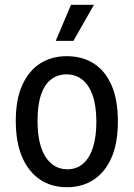

<svg xmlns="http://www.w3.org/2000/svg" viewBox="-20 -770 559 803"><path d="M260 13Q194 13 146 -20Q98 -53 72 -114.5Q46 -176 46 -264Q46 -355 73.5 -415Q101 -475 148.5 -505Q196 -535 259 -535Q324 -535 372 -504.5Q420 -474 446.5 -413.5Q473 -353 473 -262Q473 -172 446.5 -111Q420 -50 372 -18.5Q324 13 260 13ZM262 -62Q300 -62 327 -85Q354 -108 368.5 -152.5Q383 -197 383 -260Q383 -327 367.5 -371Q352 -415 324 -437Q296 -459 258 -459Q222 -459 194.5 -438.5Q167 -418 152 -375Q137 -332 137 -265Q137 -166 170.5 -114Q204 -62 262 -62ZM287 -599H213L277 -750H373Z"/></svg>

Font: Bricolage Grotesque SemiCondensed
Style: Regular
Weight: 400
Width: 4
Designer: Mathieu Triay
Foundry: Atelier Triay
Version: Version 1.001;gftools[0.9.33.dev8+g029e19f]